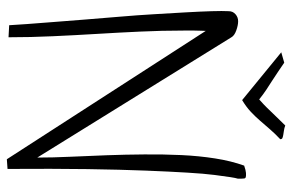

<svg xmlns="http://www.w3.org/2000/svg" viewBox="-166 -687 853 561"><g transform="rotate(90 260.5 -406.5)"><path d="M70.3 -581.1Q70.3 -578.1 69.8 -568.4Q69.3 -558.6 69.3 -548.3Q69.3 -538.1 69.3 -528.8Q69.3 -519.5 69.3 -516.6Q69.3 -453.1 72.3 -389.6Q75.2 -326.2 79.1 -262.2Q83 -198.2 85.9 -133.8Q88.9 -69.3 88.9 -4.9L53.7 -6.8Q52.7 -25.4 50.3 -58.6Q47.9 -91.8 44.4 -135.3Q41 -178.7 37.1 -228.5Q33.2 -278.3 28.8 -329.6Q24.4 -380.9 21.5 -430.7Q18.6 -480.5 16.1 -522.9Q13.7 -565.4 12.7 -598.1Q11.7 -630.9 12.7 -648.4Q12.7 -660.2 21.5 -668Q30.3 -675.8 42 -675.8Q53.7 -675.8 68.8 -670.4Q84 -665 88.9 -656.2L440.4 -88.9Q440.4 -133.8 438 -185.5Q435.5 -237.3 433.6 -292Q431.6 -346.7 431.2 -401.9Q430.7 -457 433.1 -509.3Q435.5 -561.5 442.9 -608.4Q450.2 -655.3 463.9 -693.4Q477.5 -698.2 485.4 -698.7Q493.2 -699.2 497.1 -698.2Q501 -697.3 501.5 -693.4Q502 -689.5 502 -685.5Q502 -683.6 502 -679.7Q502 -675.8 502 -674.8Q500 -668.9 497.6 -653.3Q495.1 -637.7 491.2 -606.9Q487.3 -576.2 484.4 -527.3Q481.4 -478.5 478.5 -406.2Q475.6 -334 474.1 -234.4Q472.7 -134.8 473.6 -2L445.3 0ZM270.5 -737.3Q287.1 -752 295.4 -760.7Q303.7 -769.5 310.5 -776.4Q317.4 -783.2 324.7 -791Q332 -798.8 346.7 -813.5Q354.5 -810.5 361.8 -809.6Q369.1 -808.6 374.5 -807.6Q379.9 -806.6 383.3 -805.2Q386.7 -803.7 386.7 -798.8Q371.1 -784.2 357.9 -769Q344.7 -753.9 332.5 -739.7Q320.3 -725.6 306.2 -712.4Q292 -699.2 272.5 -687.5L132.8 -801.8L163.1 -810.5Q177.7 -800.8 190.4 -792Q203.1 -783.2 216.3 -774.9Q229.5 -766.6 242.7 -757.8Q255.9 -749 270.5 -737.3Z"/></g></svg>

Font: Annie Use Your Telescope
Style: Regular
Weight: 400
Designer: Kimberly Geswein
Foundry: Kimberly Geswein
Version: Version 1.002 2001